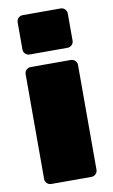

<svg xmlns="http://www.w3.org/2000/svg" viewBox="-86 -796 495 841"><g transform="rotate(-10 161.5 -375.0)"><path d="M246 -575H77Q66 -575 58 -583Q50 -591 50 -602V-723Q50 -734 58 -742Q66 -750 77 -750H246Q257 -750 265 -742Q273 -734 273 -723V-602Q273 -591 265 -583Q257 -575 246 -575ZM45 -27V-493Q45 -504 53 -512Q61 -520 72 -520H251Q262 -520 270 -512Q278 -504 278 -493V-27Q278 -16 270 -8Q262 0 251 0H72Q61 0 53 -8Q45 -16 45 -27Z"/></g></svg>

Font: Rubik
Style: Regular
Weight: 900
Designer: Hubert & Fischer
Foundry: Hubert & Fischer
Version: Version 1.100